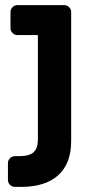

<svg xmlns="http://www.w3.org/2000/svg" viewBox="-20 -540 367 750"><path d="M63 190H38Q27 190 19 182Q11 174 11 163V97Q11 86 19 78Q27 70 38 70H53Q96 70 112 54Q128 38 128 5V-403H48Q37 -403 29 -411Q21 -419 21 -430V-493Q21 -504 29 -512Q37 -520 48 -520H231Q242 -520 250 -512Q258 -504 258 -493V10Q258 99 207.5 144.5Q157 190 63 190Z"/></svg>

Font: Hezaedrus Medium
Style: Regular
Weight: 500
Designer: Hubert & Fischer
Foundry: Hubert & Fischer
Version: Version 1.10;September 3, 2019;FontCreator 11.5.0.2425 64-bi